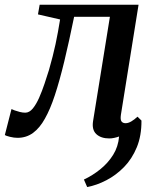

<svg xmlns="http://www.w3.org/2000/svg" viewBox="-51 -562 652 794"><path d="M309.5 211.5 296 180.5Q331.5 164 363.5 138.2Q395.5 112.5 416.8 78.5Q438 44.5 441.5 2.5Q431.5 6 421.2 8.2Q411 10.5 401 10.5Q366.5 10.5 347.2 -7.5Q328 -25.5 334 -62L403.5 -492.5H255.5Q234.5 -389.5 215 -308.8Q195.5 -228 176 -168.8Q156.5 -109.5 134.5 -71Q113.5 -33 85.8 -12.5Q58 8 21.5 8Q7 8 -10 3.8Q-27 -0.5 -31 -3.5L-3.5 -111Q0 -109 9.5 -105.5Q19 -102 31 -99Q43 -96 53.5 -96Q70.5 -96 84.8 -113.5Q99 -131 111 -158.2Q123 -185.5 133.2 -216Q143.5 -246.5 151.5 -272.5Q160 -302.5 166.8 -329Q173.5 -355.5 178.8 -380Q184 -404.5 188.5 -429.2Q193 -454 197.5 -481.5L106 -502.5L113 -542.5H522L449 -87.5Q446 -67 451.5 -59.8Q457 -52.5 468.5 -52.5Q479.5 -52.5 492.2 -60Q505 -67.5 517.5 -79.5L534 -63.5Q534.5 -1 514.8 47Q495 95 462 128.8Q429 162.5 389.2 183.2Q349.5 204 309.5 211.5Z"/></svg>

Font: Merriweather 48pt Medium
Style: Italic
Weight: 500
Italic angle: -7.8°
Version: Version 2.101